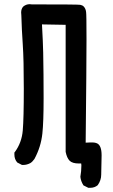

<svg xmlns="http://www.w3.org/2000/svg" viewBox="-20 -771 540 918"><path d="M369.1 19.5Q369.1 14.6 368.2 10.7Q363.3 10.7 357.4 10.7Q326.2 10.7 313 -2.4Q299.8 -15.6 293.9 -44.9V-652.3L180.7 -654.3Q185.5 -567.4 186.5 -519.5Q188.5 -417 188.5 -302.2Q188.5 -187.5 182.6 -132.8Q175.8 -68.4 144.5 -10.7Q134.8 2.9 125 8.8Q108.4 17.6 91.8 17.6Q89.8 17.6 85 17.6L62.5 5.9Q48.8 -9.8 48.8 -32.2Q48.8 -35.2 48.8 -42L50.8 -43.9Q84 -88.9 88.9 -147.5Q93.8 -206.1 93.8 -346.7Q93.8 -487.3 88.9 -557.6Q84 -627.9 82 -698.2Q81.1 -705.1 81.1 -710.9Q81.1 -728.5 90.8 -739.3Q104.5 -751 122.1 -751Q127 -751 131.8 -750Q352.5 -750 363.3 -748Q374 -746.1 379.9 -740.2Q389.6 -730.5 391.6 -713.9Q393.6 -704.1 393.6 -582.5Q393.6 -460.9 389.6 -88.9Q403.3 -89.8 409.7 -89.8Q416 -89.8 422.9 -89.8Q429.7 -89.8 435.5 -88.4Q441.4 -86.9 443.4 -85.9Q465.8 -76.2 465.8 -28.3L463.9 64.5Q463.9 90.8 447.3 114.3Q432.6 127 411.1 127Q408.2 127 402.3 127L378.9 115.2Q366.2 94.7 364.3 74.2Q369.1 46.9 369.1 19.5Z"/></svg>

Font: JasonHandwriting2
Style: SemiBold
Weight: 600
Version: Version 1.04.7